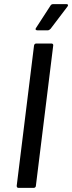

<svg xmlns="http://www.w3.org/2000/svg" viewBox="-20 -911 350 931"><path d="M61 -10 145 -690Q147 -700 156 -700H230Q234 -700 236.5 -697Q239 -694 238 -690L154 -10Q154 -6 151 -3Q148 0 144 0H70Q61 0 61 -10ZM155 -776 225 -884Q229 -891 238 -891H303Q308 -891 309.5 -887.5Q311 -884 307 -879L225 -771Q218 -764 212 -764H161Q155 -764 153 -767.5Q151 -771 155 -776Z"/></svg>

Font: Barlow Medium
Style: Italic
Weight: 500
Italic angle: -7°
Designer: Jeremy Tribby
Foundry: Tribby Type
Version: Version 1.408